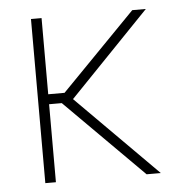

<svg xmlns="http://www.w3.org/2000/svg" viewBox="-44 -574 622 618"><g transform="rotate(-5 267.5 -265.0)"><path d="M112.3 -284.2H165L405.3 -530.3H449.2L190.4 -261.7L451.2 0H405.3L153.3 -252H112.3V0H78.1V-530.3H112.3Z"/></g></svg>

Font: Pretendard Thin
Style: Regular
Weight: 100
Designer: Base glyphs from Inter by Rasmus Andersson; Hangeul glyphs from Noto Sans CJK(Source Han Sans) by Jang Soo-young and Kan
Foundry: Kil Hyung-jin
Version: Version 1.309